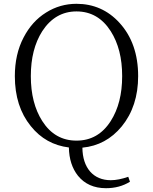

<svg xmlns="http://www.w3.org/2000/svg" viewBox="-20 -763 803 1009"><path d="M537 226C584 226 626 215 663 192L654 166C620 178 589 184 562 184C471 184 414 120 413 13C496 5 565 -32 620 -99C677 -169 706 -257 706 -363C706 -478 673 -572 608 -643C547 -710 471 -743 382 -743C325 -743 271 -728 222 -697C172 -666 133 -622 104 -566C73 -507 58 -439 58 -363C58 -256 86 -169 142 -100C194 -35 261 2 342 12C343 72 359 122 390 161C425 204 474 226 537 226ZM382 -24C306 -24 246 -58 202 -127C162 -190 142 -268 142 -363C142 -458 162 -536 202 -599C247 -668 307 -703 382 -703C458 -703 518 -668 562 -599C602 -536 622 -458 622 -363C622 -268 602 -190 562 -127C518 -58 458 -24 382 -24Z"/></svg>

Font: AllPunType Light
Style: Regular
Weight: 300
Version: 1.0